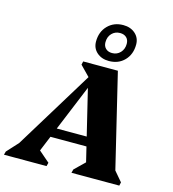

<svg xmlns="http://www.w3.org/2000/svg" viewBox="-193 -1086 1079 1198"><g transform="rotate(15 346.5 -487.0)"><path d="M-56 0 -50 -22 60 -142 -24 -28 381 -690H495L653 -34L603 -129L694 -22L689 0H380L386 -23L495 -129L466 -26L336 -563H352L136 -39L121 -113L225 -23L219 0ZM137 -183 148 -243H485L474 -183ZM346 -586 266 -668 271 -690H431V-586ZM424 -734Q377 -734 346.5 -761Q316 -788 316 -831Q316 -894 355 -934Q394 -974 455 -974Q502 -974 532.5 -947Q563 -920 563 -877Q563 -814 524.5 -774Q486 -734 424 -734ZM431 -787Q463 -787 484 -809.5Q505 -832 505 -866Q505 -892 489.5 -906.5Q474 -921 448 -921Q416 -921 395 -899Q374 -877 374 -842Q374 -817 389.5 -802Q405 -787 431 -787Z"/></g></svg>

Font: Platypi Light ExtraBold
Style: Italic
Weight: 800
Italic angle: -13°
Version: Version 1.200